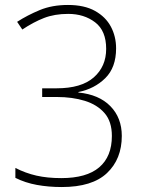

<svg xmlns="http://www.w3.org/2000/svg" viewBox="-20 -744 591 774"><path d="M229 10Q176 10 129 1.5Q82 -7 42 -27V-67Q83 -46 127 -36Q171 -26 227 -26Q329 -26 380 -69.5Q431 -113 431 -196Q431 -254 401.5 -288Q372 -322 322 -337.5Q272 -353 209 -353H150V-388H208Q308 -388 358 -432Q408 -476 408 -547Q408 -620 363.5 -654Q319 -688 255 -688Q200 -688 157.5 -671.5Q115 -655 70 -625L49 -656Q91 -683 140.5 -703.5Q190 -724 254 -724Q320 -724 363 -700Q406 -676 427 -636.5Q448 -597 448 -549Q448 -472 404.5 -429Q361 -386 296 -373V-371Q379 -363 425 -316Q471 -269 471 -196Q471 -103 411.5 -46.5Q352 10 229 10Z"/></svg>

Font: Noto Sans Bengali ExtraLight
Style: Regular
Weight: 200
Designer: Jelle Bosma - Monotype Design Team
Foundry: Monotype Imaging Inc.
Version: Version 2.003; ttfautohint (v1.8.4.7-5d5b)